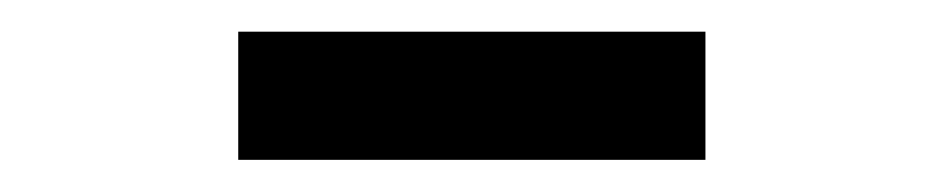

<svg xmlns="http://www.w3.org/2000/svg" viewBox="-20 -326 590 120"><path d="M420.9 -226.1V-306.2H128.9V-226.1Z"/></svg>

Font: CodeNewRoman Nerd Font Mono
Style: Regular
Weight: 400
Monospace: yes
Designer: Sam Radian
Foundry: Code New Roman
Version: Version 2.00 November 29, 2014;Nerd Fonts 3.2.1